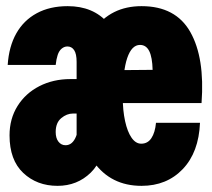

<svg xmlns="http://www.w3.org/2000/svg" viewBox="-20 -592 690 624"><path d="M229 -119V-391Q229 -417 221 -429Q213 -441 199 -441Q189 -441 180.5 -434Q172 -427 167.5 -413.5Q163 -400 161 -381H5Q9 -441 33 -483.5Q57 -526 99.5 -549Q142 -572 200 -572Q283 -572 330.5 -517.5Q378 -463 378 -365V-119ZM167 12Q100 12 55.5 -30Q11 -72 11 -152Q11 -206 37 -247.5Q63 -289 108 -312Q153 -335 209 -335H241L239 -223H217Q197 -223 179 -208Q161 -193 161 -163Q161 -143 170 -131.5Q179 -120 193 -120Q216 -120 227.5 -149.5Q239 -179 237 -251L325 -161Q319 -74 275 -31Q231 12 167 12ZM440 12Q340 12 284.5 -66Q229 -144 229 -279Q229 -417 284.5 -494.5Q340 -572 440 -572Q551 -572 598.5 -488Q646 -404 635 -257H358L361 -364L476 -365Q475 -406 465 -426Q455 -446 435 -446Q408 -446 393.5 -403.5Q379 -361 379 -275Q379 -233 386.5 -198.5Q394 -164 407.5 -144.5Q421 -125 439 -125Q460 -125 472 -143Q484 -161 487 -193H630Q626 -97 574 -42.5Q522 12 440 12Z"/></svg>

Font: Azeret Mono Thin ExtraBold
Style: Regular
Weight: 800
Version: Version 1.002